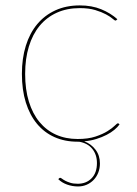

<svg xmlns="http://www.w3.org/2000/svg" viewBox="-20 -518 506 710"><path d="M202.5 139.5Q205 139.5 209.5 143Q214 146.5 221.5 150.5Q229 154.5 240.2 158Q251.5 161.5 267.5 161.5Q299 161.5 318.8 141.2Q338.5 121 338.5 85Q338.5 54 321.5 32.8Q304.5 11.5 272.5 6H267Q219.5 6 181.5 -11Q143.5 -28 116.8 -60.2Q90 -92.5 75.5 -139Q61 -185.5 61 -245Q61 -302 75.5 -348.8Q90 -395.5 117.5 -428.5Q145 -461.5 184.8 -479.8Q224.5 -498 275 -498Q319.5 -498 354.2 -483.8Q389 -469.5 414 -447L411 -444Q409 -442 407 -442Q404 -442 395.8 -449.2Q387.5 -456.5 371.8 -465Q356 -473.5 332.2 -480.8Q308.5 -488 275 -488Q227.5 -488 190 -471Q152.5 -454 126.5 -422.5Q100.5 -391 86.8 -346Q73 -301 73 -245Q73 -187 86.8 -142.2Q100.5 -97.5 126 -66.8Q151.5 -36 187.2 -20Q223 -4 267 -4Q306 -4 333 -13Q360 -22 377.5 -33Q395 -44 404 -53Q413 -62 416 -62Q418 -62 420 -60L422 -58Q415 -48 403 -38Q391 -28 374 -19.2Q357 -10.5 336.2 -4Q315.5 2.5 291.5 4.5Q317.5 14.5 333.5 35.8Q349.5 57 349.5 86.5Q349.5 104.5 343.5 120Q337.5 135.5 326.5 147Q315.5 158.5 300.8 165Q286 171.5 268.5 171.5Q247.5 171.5 228 164.5Q208.5 157.5 195.5 144.5L198.5 141.5Q200.5 139.5 202.5 139.5Z"/></svg>

Font: Lato Hairline
Style: Regular
Weight: 100
Designer: Lukasz Dziedzic
Foundry: tyPoland Lukasz Dziedzic
Version: Version 2.007; 2014-02-27